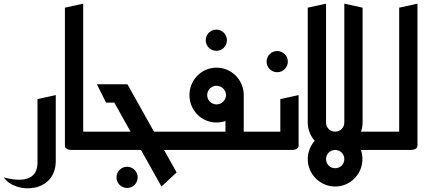

<svg xmlns="http://www.w3.org/2000/svg" viewBox="-105 -820 2328 1050"><path d="M200 60V-300L100 -278V70C100 127 68 191 -85 150C-19 244 200 237 200 60Z M350 -800 250 -778V-23C250 2 290 0 290 0H470V-100H350Z M532 150C532 182 558 208 590 208C622 208 648 182 648 150C648 118 622 92 590 92C558 92 532 118 532 150Z M430 -100V0H666L778 200L861 123L792 0H848V-100H737L592 -359H425L475 -259H520L609 -100Z M1020 -600C1020 -568 1046 -542 1078 -542C1110 -542 1136 -568 1136 -600C1136 -632 1110 -658 1078 -658C1046 -658 1020 -632 1020 -600Z M931 -300C931 -217 997 -150 1079 -150C1096 -150 1113 -153 1128 -158V-100H808V0H1348V-100H1228V-300C1228 -383 1161 -450 1079 -450C997 -450 931 -383 931 -300ZM1028 -300C1028 -328 1051 -351 1079 -351C1107 -351 1131 -328 1131 -300C1131 -272 1107 -249 1079 -249C1051 -249 1028 -272 1028 -300Z M1353 -483C1353 -451 1379 -425 1411 -425C1443 -425 1469 -451 1469 -483C1469 -515 1443 -541 1411 -541C1379 -541 1353 -515 1353 -483Z M1528 -300 1428 -278V-100H1308V0H1488C1488 0 1528 2 1528 -23Z M1578 -150 1678 -100V-800L1578 -778Z M1578 50C1578 133 1646 200 1728 200C1810 200 1877 133 1877 50C1877 32 1874 16 1869 0H1998V-100H1869C1875 -116 1878 -132 1878 -150V-778L1778 -800V-150C1778 -122 1756 -100 1728 -100C1700 -100 1678 -122 1678 -150H1578C1578 -112 1593 -76 1616 -50C1593 -24 1578 12 1578 50ZM1678 50C1678 22 1700 0 1728 0C1756 0 1778 22 1778 50C1778 78 1756 100 1728 100C1700 100 1678 78 1678 50Z M2178 -800 2078 -778V-100H1958V0H2138C2138 0 2178 2 2178 -23Z"/></svg>

Font: Reem Kufi
Style: Regular
Weight: 400
Designer: Khaled Hosny
Version: Version 0.007